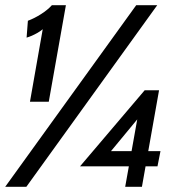

<svg xmlns="http://www.w3.org/2000/svg" viewBox="-36 -720 667 740"><path d="M79.5 -328 136 -649 155 -632.5Q131.5 -606.5 108.8 -593.5Q86 -580.5 66.5 -575L71.5 -640Q96 -649 122 -665.5Q148 -682 164 -700H218L152 -328ZM-16 0 489 -700H570L65.5 0ZM511 0H446.5L503 -316L522 -295L376.5 -119L355.5 -137.5H582.5L571 -79H272.5L521.5 -372H577Z"/></svg>

Font: Cabin
Style: Italic
Weight: 400
Width: 4
Italic angle: -10°
Designer: Pablo Impallari
Foundry: Pablo Impallari. http://www.impallari.com Igino Marini. http://www.ikern.com
Version: Version 3.001